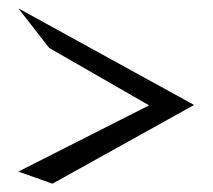

<svg xmlns="http://www.w3.org/2000/svg" viewBox="-20 -534 511 461"><path d="M106 -93 446 -282 24 -514 98 -419 338 -281 24 -122Z"/></svg>

Font: Stormblade
Style: Regular
Weight: 400
Designer: Mew Too
Foundry: Cannot Into Space Fonts
Version: Version 0.77